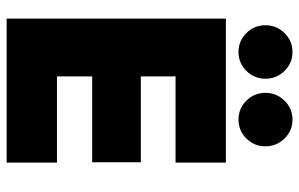

<svg xmlns="http://www.w3.org/2000/svg" viewBox="-181 -719 900 578"><g transform="rotate(90 269.0 -430.0)"><path d="M36 -660H469.5V-508.5H210V-404H468.5V-257.5H210V-151.5H469.5V0H36ZM340 -698Q306.5 -698 283 -721.8Q259.5 -745.5 259.5 -779Q259.5 -812.5 283 -836.5Q306.5 -860.5 340 -860.5Q373.5 -860.5 397 -836.5Q420.5 -812.5 420.5 -779Q420.5 -745.5 397 -721.8Q373.5 -698 340 -698ZM136.5 -698Q103 -698 79.5 -721.8Q56 -745.5 56 -779Q56 -812.5 79.5 -836.5Q103 -860.5 136.5 -860.5Q170 -860.5 193.5 -836.5Q217 -812.5 217 -779Q217 -745.5 193.5 -721.8Q170 -698 136.5 -698Z"/></g></svg>

Font: League Spartan Thin ExtraBold
Style: Regular
Weight: 800
Version: Version 2.002